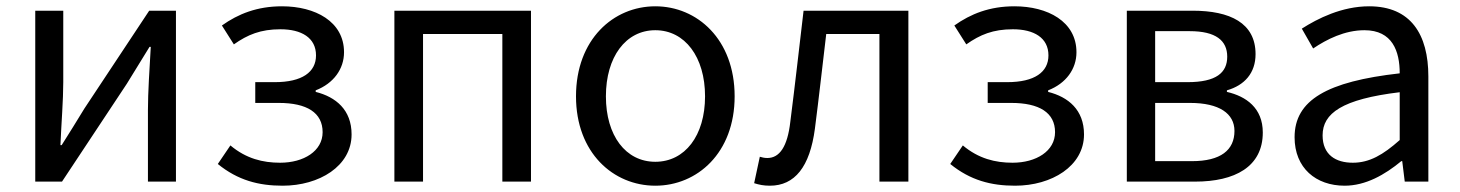

<svg xmlns="http://www.w3.org/2000/svg" viewBox="-20 -577 4639 610"><path d="M92 0H177L383 -311C403 -344 434 -394 455 -428H459C455 -357 450 -284 450 -227V0H539V-543H454L248 -232C228 -199 197 -149 176 -116H172C175 -186 181 -259 181 -316V-543H92Z M878 13C994 13 1097 -49 1097 -150C1097 -228 1047 -269 983 -285V-290C1040 -312 1073 -358 1073 -411C1073 -509 981 -557 876 -557C797 -557 737 -533 685 -496L723 -436C767 -467 808 -484 871 -484C938 -484 984 -457 984 -401C984 -348 940 -316 853 -316H791V-250H866C955 -250 1005 -219 1005 -157C1005 -97 945 -60 870 -60C815 -60 762 -73 712 -115L672 -56C736 -4 802 13 878 13Z M1233 0H1324V-469H1576V0H1667V-543H1233Z M2062 13C2195 13 2314 -91 2314 -271C2314 -452 2195 -557 2062 -557C1929 -557 1810 -452 1810 -271C1810 -91 1929 13 2062 13ZM2062 -63C1968 -63 1905 -146 1905 -271C1905 -396 1968 -481 2062 -481C2156 -481 2220 -396 2220 -271C2220 -146 2156 -63 2062 -63Z M2426 13C2505 13 2553 -47 2569 -168C2582 -268 2593 -369 2605 -469H2774V0H2866V-543H2533C2519 -425 2506 -308 2491 -191C2482 -110 2456 -75 2418 -75C2408 -75 2401 -77 2394 -79L2376 5C2392 10 2406 13 2426 13Z M3205 13C3321 13 3424 -49 3424 -150C3424 -228 3374 -269 3310 -285V-290C3367 -312 3400 -358 3400 -411C3400 -509 3308 -557 3203 -557C3124 -557 3064 -533 3012 -496L3050 -436C3094 -467 3135 -484 3198 -484C3265 -484 3311 -457 3311 -401C3311 -348 3267 -316 3180 -316H3118V-250H3193C3282 -250 3332 -219 3332 -157C3332 -97 3272 -60 3197 -60C3142 -60 3089 -73 3039 -115L2999 -56C3063 -4 3129 13 3205 13Z M3560 0H3777C3903 0 3992 -47 3992 -156C3992 -234 3939 -271 3878 -285V-290C3934 -306 3969 -345 3969 -405C3969 -504 3888 -543 3769 -543H3560ZM3650 -316V-478H3760C3843 -478 3879 -448 3879 -397C3879 -346 3844 -316 3753 -316ZM3650 -65V-250H3761C3854 -250 3902 -216 3902 -161C3902 -100 3858 -65 3767 -65Z M4252 13C4319 13 4380 -22 4432 -65H4435L4443 0H4518V-334C4518 -468 4462 -557 4330 -557C4243 -557 4166 -518 4116 -486L4152 -423C4195 -452 4252 -481 4315 -481C4404 -481 4427 -414 4427 -344C4196 -318 4093 -259 4093 -141C4093 -43 4161 13 4252 13ZM4278 -60C4224 -60 4182 -85 4182 -147C4182 -217 4244 -262 4427 -284V-132C4374 -85 4331 -60 4278 -60Z"/></svg>

Font: Noto Sans JP
Style: Regular
Weight: 400
Designer: Ryoko NISHIZUKA  (kana, bopomofo & ideographs); Paul D. Hunt (Latin, Greek & Cyrillic); Sandoll Communications , Soo-you
Foundry: Adobe
Version: Version 2.002;hotconv 1.0.116;makeotfexe 2.5.65601